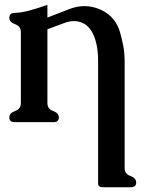

<svg xmlns="http://www.w3.org/2000/svg" viewBox="-20 -496 598 795"><path d="M176.3 -423.3 268.6 -459Q299.3 -470.7 329.6 -470.7Q364.3 -470.7 397.5 -455.6Q459.5 -427.2 478 -358.9Q483.9 -337.9 489.7 -309.6Q495.6 -281.2 496.1 -243.7V200.2Q496.1 224.1 520 232.7Q543.9 241.2 543.9 259.8Q543.9 279.3 521.5 279.3H406.2Q386.2 279.3 386.2 263.7V-243.7Q386.2 -314.9 363.3 -359.4Q343.8 -396.5 308.6 -405.8Q299.3 -408.7 287.6 -408.7Q277.8 -408.7 267.1 -406.7Q254.9 -404.3 243.4 -399.7Q231.9 -395 218.8 -390.6L180.7 -376.5L176.3 -374.5V-69.3Q176.3 -44.9 200 -36.4Q223.6 -27.8 223.6 -9.8Q223.6 9.8 201.7 9.8H41Q18.6 9.8 18.6 -9.8Q18.6 -27.8 42.5 -36.4Q66.4 -44.9 66.4 -69.3V-362.8Q66.4 -387.2 42.5 -395.8Q18.6 -404.3 18.6 -422.4Q18.6 -442.4 40.5 -442.4Q69.8 -443.8 99.4 -451.7Q128.9 -459.5 176.3 -475.6Z"/></svg>

Font: Caudex
Style: Bold
Weight: 700
Version: Version 1.01